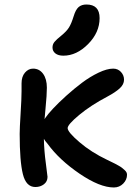

<svg xmlns="http://www.w3.org/2000/svg" viewBox="-20 -827 603 848"><path d="M259.8 -581.1Q237.3 -581.1 224.6 -591.1Q211.9 -601.1 211.9 -617.2Q211.9 -631.3 220.5 -641.8Q229 -652.3 251 -669.9Q274.4 -689 284.9 -706.1Q295.4 -723.1 305.2 -754.9Q314 -784.2 327.1 -795.7Q340.3 -807.1 361.8 -807.1Q419.9 -807.1 419.9 -747.1Q419.9 -683.6 369.1 -632.3Q318.4 -581.1 259.8 -581.1ZM136.2 -1Q95.2 -1 81.1 -57.6Q66.9 -114.3 66.9 -235.8Q66.9 -259.8 71 -325.7Q75.2 -391.6 75.2 -424.8V-459Q75.2 -488.8 90.3 -506.3Q105.5 -523.9 126 -523.9Q153.8 -523.9 170.4 -501Q187 -478 187 -439.9Q187 -422.9 185.5 -401.1Q184.1 -379.4 180.9 -346.2Q177.7 -313 176.8 -300.8L180.2 -306.2Q190.9 -322.3 214.8 -347.9Q238.8 -373.5 272.9 -404.3Q307.1 -435.1 342.5 -461.7Q377.9 -488.3 415.3 -506.1Q452.6 -523.9 480 -523.9Q500.5 -523.9 514.2 -509.3Q527.8 -494.6 527.8 -475.1Q527.8 -454.1 508.8 -436.8Q489.7 -419.4 455.1 -400.9Q380.9 -361.8 329.8 -319.3Q278.8 -276.9 278.8 -261.2Q278.8 -243.7 331.1 -199Q383.3 -154.3 453.1 -121.1Q457 -119.1 470.2 -112.8Q483.4 -106.4 488.5 -103.8Q493.7 -101.1 504.2 -95.2Q514.6 -89.4 519.3 -85.4Q523.9 -81.5 530 -76.2Q536.1 -70.8 538.6 -65.7Q541 -60.5 541 -55.2Q541 -33.2 524.2 -16.1Q507.3 1 482.9 1Q420.9 1 331.5 -59.8Q242.2 -120.6 190.9 -190.9Q177.7 -206.1 173.8 -213.9Q174.8 -161.6 182.4 -106.2Q189.9 -50.8 189.9 -45.9Q189.9 -25.4 174.1 -13.2Q158.2 -1 136.2 -1Z"/></svg>

Font: Shantell Sans Bouncy
Style: Regular
Weight: 500
Designer: Stephen Nixon, Anya Danilova, Shantell Martin
Foundry: Arrow Type
Version: Version 1.006;[9816181b4]